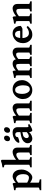

<svg xmlns="http://www.w3.org/2000/svg" viewBox="1671 -2407 952 4334"><g transform="rotate(-90 2147.0 -240.0)"><path d="M311.5 13.2Q285.6 13.2 258.1 2Q230.5 -9.3 190.4 -36.6V154.3Q190.4 161.1 207.3 168.2Q224.1 175.3 266.1 182.1V215.3H21V182.1Q80.1 167.5 80.1 154.3V-308.1Q80.1 -330.6 77.1 -342.8Q74.2 -355 61.8 -360.1Q49.3 -365.2 21 -366.7V-398.4Q55.7 -403.3 79.3 -407.5Q103 -411.6 122.3 -417.2Q141.6 -422.9 165 -431.2L183.6 -411.6L187.5 -358.9Q238.3 -401.9 273.9 -416.5Q309.6 -431.2 335 -431.2Q376 -431.2 410.4 -408.9Q444.8 -386.7 465.8 -341.1Q486.8 -295.4 486.8 -224.1Q486.8 -179.7 470.2 -137.5Q453.6 -95.2 427 -61Q400.4 -26.9 369.9 -6.8Q339.4 13.2 311.5 13.2ZM279.8 -353.5Q263.7 -353.5 246.8 -345.5Q230 -337.4 190.4 -306.6V-102.5Q222.7 -84 243.2 -75.7Q263.7 -67.4 278.3 -65.2Q293 -63 307.6 -63Q341.3 -63 362.3 -96.2Q383.3 -129.4 383.3 -190.9Q383.3 -248.5 367.9 -284.4Q352.5 -320.3 328.9 -336.9Q305.2 -353.5 279.8 -353.5Z M813.5 0V-33.2Q845.7 -42 859.1 -48.3Q872.6 -54.7 872.6 -60.5V-255.4Q872.6 -309.6 860.8 -328.6Q849.1 -347.7 822.3 -347.7Q796.9 -347.7 769.3 -332.5Q741.7 -317.4 706.5 -289.6V-60.5Q706.5 -45.4 766.6 -33.2V0H537.1V-33.2Q596.2 -48.8 596.2 -60.5V-568.8Q596.2 -593.8 593.5 -605Q590.8 -616.2 578.4 -620.4Q565.9 -624.5 537.1 -627.9V-660.2Q588.4 -667 620.6 -675Q652.8 -683.1 687 -696.3L706.5 -677.2V-353.5Q759.3 -395 804 -413.1Q848.6 -431.2 883.3 -431.2Q922.4 -431.2 952.6 -404.8Q982.9 -378.4 982.9 -314.5V-60.5Q982.9 -54.7 995.1 -48.6Q1007.3 -42.5 1042 -33.2V0Z M1511.2 -50.8Q1485.8 -33.2 1458.5 -18.8Q1431.2 -4.4 1408.4 4.4Q1385.7 13.2 1374.5 13.2Q1356 13.2 1344 -10Q1332 -33.2 1332 -73.2V-307.6Q1332 -335.9 1319.8 -354Q1307.6 -372.1 1274.4 -372.1Q1253.4 -371.6 1234.9 -356.4Q1216.3 -341.3 1218.8 -314Q1219.2 -310.1 1203.4 -303.5Q1187.5 -296.9 1165.3 -290.5Q1143.1 -284.2 1124 -280.3Q1105 -276.4 1099.6 -277.8L1089.4 -302.7Q1104 -338.4 1139.9 -367.7Q1175.8 -397 1223.4 -414.1Q1271 -431.2 1321.3 -431.2Q1384.3 -431.2 1413.3 -399.9Q1442.4 -368.7 1442.4 -322.8V-108.4Q1442.4 -73.7 1460.4 -73.7Q1466.8 -73.7 1474.9 -75.9Q1482.9 -78.1 1501 -85.4ZM1336.4 -211.4Q1281.2 -202.6 1258.3 -194.3Q1235.4 -186 1223.1 -174.3Q1211.9 -162.1 1204.6 -148.9Q1197.3 -135.7 1197.3 -116.7Q1197.3 -86.9 1212.2 -76.7Q1227.1 -66.4 1238.8 -66.4Q1255.9 -66.4 1278.3 -75.9Q1300.8 -85.4 1336.4 -116.2L1339.8 -65.4Q1297.9 -19.5 1255.9 -3.2Q1213.9 13.2 1183.6 13.2Q1158.2 13.2 1134.8 1.7Q1111.3 -9.8 1095.9 -32.7Q1080.6 -55.7 1080.6 -90.8Q1080.6 -120.6 1091.8 -141.8Q1103 -163.1 1119.1 -179.7Q1133.8 -194.3 1156 -207.5Q1178.2 -220.7 1220.2 -232.9Q1262.2 -245.1 1336.4 -256.3ZM1252.4 -569.8Q1252.4 -536.1 1231.4 -512.5Q1210.4 -488.8 1180.7 -488.8Q1127 -488.8 1127 -544.4Q1127 -578.1 1148.4 -601.6Q1169.9 -625 1198.2 -625Q1223.6 -625 1238 -611.1Q1252.4 -597.2 1252.4 -569.8ZM1442.9 -569.8Q1442.9 -536.1 1421.9 -512.5Q1400.9 -488.8 1371.6 -488.8Q1316.9 -488.8 1316.9 -544.4Q1316.9 -578.1 1338.9 -601.6Q1360.8 -625 1388.7 -625Q1414.1 -625 1428.5 -611.1Q1442.9 -597.2 1442.9 -569.8Z M1811 0V-33.2Q1843.3 -42 1856.7 -48.3Q1870.1 -54.7 1870.1 -60.5V-262.7Q1870.1 -311.5 1859.9 -329.6Q1849.6 -347.7 1823.2 -347.7Q1802.7 -347.7 1775.4 -335.9Q1748 -324.2 1704.1 -289.6V-60.5Q1704.1 -45.4 1764.2 -33.2V0H1534.7V-33.2Q1593.8 -48.8 1593.8 -60.5V-308.1Q1593.8 -332 1591.3 -343Q1588.9 -354 1576.4 -358.4Q1564 -362.8 1534.7 -366.7V-398.4Q1578.1 -403.3 1611.8 -411.1Q1645.5 -418.9 1678.7 -431.2L1697.3 -411.6L1702.1 -350.1Q1755.4 -394 1800.8 -412.6Q1846.2 -431.2 1880.9 -431.2Q1919.9 -431.2 1950.2 -404.8Q1980.5 -378.4 1980.5 -314.5V-60.5Q1980.5 -54.7 1992.7 -48.6Q2004.9 -42.5 2039.6 -33.2V0Z M2505.4 -217.8Q2505.4 -172.9 2487.8 -131.3Q2470.2 -89.8 2439.2 -57.4Q2408.2 -24.9 2368.2 -5.9Q2328.1 13.2 2282.7 13.2Q2221.2 13.2 2175 -14.4Q2128.9 -42 2103.5 -90.1Q2078.1 -138.2 2078.1 -199.2Q2078.1 -258.8 2106.7 -311.8Q2135.3 -364.7 2185.3 -397.9Q2235.4 -431.2 2300.3 -431.2Q2362.3 -431.2 2408.4 -403.3Q2454.6 -375.5 2480 -327.4Q2505.4 -279.3 2505.4 -217.8ZM2388.7 -196.8Q2388.7 -244.1 2376.5 -284.7Q2364.3 -325.2 2341.6 -349.9Q2318.8 -374.5 2288.1 -374.5Q2251.5 -374.5 2231.2 -353Q2210.9 -331.5 2202.9 -294.9Q2194.8 -258.3 2194.8 -212.4Q2194.8 -165 2208.5 -126.7Q2222.2 -88.4 2245.1 -65.7Q2268.1 -43 2295.4 -43Q2348.6 -43 2368.7 -82.8Q2388.7 -122.6 2388.7 -196.8Z M3076.7 0V-33.2Q3109.4 -42 3119.1 -48.3Q3128.9 -54.7 3128.9 -60.5V-270Q3128.9 -306.6 3123.8 -324.2Q3118.7 -341.8 3108.2 -346.9Q3097.7 -352.1 3081.5 -352.1Q3063 -352.1 3036.6 -339.4Q3010.3 -326.7 2981.9 -300.3V-60.5Q2981.9 -54.7 2992.4 -48.6Q3002.9 -42.5 3038.1 -33.2V0H2819.8V-33.2Q2852.1 -42 2861.8 -48.3Q2871.6 -54.7 2871.6 -60.5V-270Q2871.6 -306.6 2867.4 -324.2Q2863.3 -341.8 2853.8 -346.9Q2844.2 -352.1 2827.6 -352.1Q2808.1 -352.1 2782.5 -339.6Q2756.8 -327.1 2724.1 -300.3V-60.5Q2724.1 -44.9 2780.3 -33.2V0H2554.7V-33.2Q2613.8 -48.8 2613.8 -60.5V-308.1Q2613.8 -332.5 2611.1 -343.5Q2608.4 -354.5 2595.9 -358.6Q2583.5 -362.8 2554.7 -366.7V-398.4Q2602.1 -404.3 2634 -411.9Q2666 -419.4 2698.7 -431.2L2717.3 -411.6L2722.2 -358.9Q2773.4 -402.8 2809.6 -417Q2845.7 -431.2 2877.9 -431.2Q2920.9 -431.2 2944.3 -411.4Q2967.8 -391.6 2973.1 -365.2L2975.1 -359.4Q3025.9 -401.9 3062.5 -416.5Q3099.1 -431.2 3131.8 -431.2Q3174.8 -431.2 3207 -404.8Q3239.3 -378.4 3239.3 -314.5V-60.5Q3239.3 -54.7 3253.2 -48.6Q3267.1 -42.5 3302.7 -33.2V0Z M3729.5 -246.6Q3721.7 -237.3 3700.9 -226.1Q3680.2 -214.8 3665.5 -209.5H3393.6L3394.5 -260.3H3602.5Q3612.8 -260.3 3616.2 -263.7Q3619.6 -267.1 3619.6 -276.4Q3619.6 -294.4 3612.8 -317.9Q3606 -341.3 3588.9 -358.9Q3571.8 -376.5 3542 -376.5Q3493.2 -376.5 3473.9 -333.7Q3454.6 -291 3454.6 -219.7Q3454.6 -151.4 3483.4 -107.2Q3512.2 -63 3565.9 -63Q3585 -63 3603 -66.2Q3621.1 -69.3 3644.5 -80.8Q3668 -92.3 3703.1 -116.2Q3709 -113.8 3717 -102.3Q3725.1 -90.8 3727.1 -87.4Q3685.1 -45.4 3653.8 -23.7Q3622.6 -2 3593.3 5.6Q3564 13.2 3527.8 13.2Q3476.6 13.2 3434.1 -13.4Q3391.6 -40 3366 -87.6Q3340.3 -135.3 3340.3 -198.2Q3340.3 -320.8 3432.6 -388.2Q3456.5 -405.8 3489.7 -418.5Q3522.9 -431.2 3557.6 -431.2Q3616.7 -431.2 3654.8 -405.3Q3692.9 -379.4 3711.2 -337.4Q3729.5 -295.4 3729.5 -246.6Z M4055.7 0V-33.2Q4087.9 -42 4101.3 -48.3Q4114.7 -54.7 4114.7 -60.5V-262.7Q4114.7 -311.5 4104.5 -329.6Q4094.2 -347.7 4067.9 -347.7Q4047.4 -347.7 4020 -335.9Q3992.7 -324.2 3948.7 -289.6V-60.5Q3948.7 -45.4 4008.8 -33.2V0H3779.3V-33.2Q3838.4 -48.8 3838.4 -60.5V-308.1Q3838.4 -332 3835.9 -343Q3833.5 -354 3821 -358.4Q3808.6 -362.8 3779.3 -366.7V-398.4Q3822.8 -403.3 3856.4 -411.1Q3890.1 -418.9 3923.3 -431.2L3941.9 -411.6L3946.8 -350.1Q4000 -394 4045.4 -412.6Q4090.8 -431.2 4125.5 -431.2Q4164.6 -431.2 4194.8 -404.8Q4225.1 -378.4 4225.1 -314.5V-60.5Q4225.1 -54.7 4237.3 -48.6Q4249.5 -42.5 4284.2 -33.2V0Z"/></g></svg>

Font: Dai Banna SIL SemiBold
Style: Regular
Weight: 600
Designer: Victor Gaultney
Foundry: SIL International
Version: Version 4.000